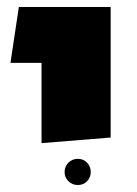

<svg xmlns="http://www.w3.org/2000/svg" viewBox="-20 -591 392 550"><path d="M99 -411H10L34 -571H297V-197L99 -181ZM165 -98Q165 -114 176 -125Q187 -136 203 -136Q219 -136 229.5 -125Q240 -114 240 -98Q240 -83 229.5 -72Q219 -61 203 -61Q187 -61 176 -72Q165 -83 165 -98Z"/></svg>

Font: FiraGO Heavy
Style: Regular
Weight: 900
Designer: bBox Type
Foundry: bBox Type GmbH
Version: Version 1.001